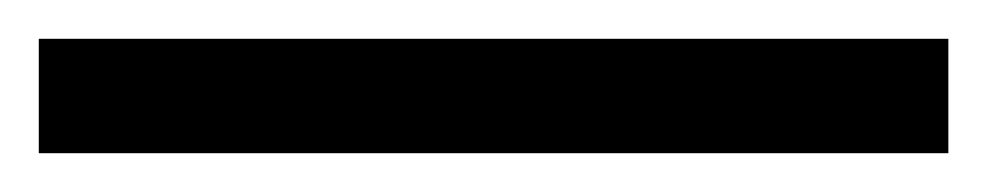

<svg xmlns="http://www.w3.org/2000/svg" viewBox="-25 -839 509 99"><path d="M-5 -760H464V-819H-5Z"/></svg>

Font: Noto Serif Telugu
Style: Bold
Weight: 700
Designer: Jelle Bosma - Monotype Design Team
Foundry: Monotype Imaging Inc.
Version: Version 2.005